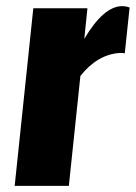

<svg xmlns="http://www.w3.org/2000/svg" viewBox="-20 -605 442 625"><path d="M27.8 0H204.1L241.7 -357.9C278.8 -404.5 321.5 -429.4 369.6 -432.6C377.4 -432.6 383 -432.3 386.2 -431.6L401.9 -580.6C393.7 -583.5 385.7 -585 377.9 -585C337.6 -585 296.4 -549.5 254.4 -478.5L264.6 -578.1H88.4Z"/></svg>

Font: Oswald
Style: Heavy
Weight: 800
Designer: Vernon Adams
Foundry: Vernon Adams
Version: 3.0; ttfautohint (v0.95.6-bc232) -l 8 -r 50 -G 200 -x 0 -w "